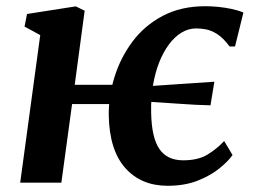

<svg xmlns="http://www.w3.org/2000/svg" viewBox="-20 -588 815 618"><path d="M45 0 109.5 -475 59 -502.5 67 -543 224 -567.5 252.5 -553.5 220.5 -315H381L372.5 -253H212L177.5 0ZM519.5 10Q434 10 383 -47.5Q332 -105 330 -217.5Q329.5 -278.5 348.5 -340Q367.5 -401.5 406 -453.5Q444.5 -505.5 503.5 -536.8Q562.5 -568 641 -568Q661 -568 683.2 -565.8Q705.5 -563.5 726.5 -559Q747.5 -554.5 763.5 -547.5L736.5 -438.5H719Q698 -466.5 678.8 -478.5Q659.5 -490.5 642.8 -493.5Q626 -496.5 611.5 -496.5Q586.5 -496.5 564.2 -483Q542 -469.5 523.8 -445Q505.5 -420.5 492.2 -386.8Q479 -353 472.2 -312Q465.5 -271 466.5 -225.5Q468 -145 493 -108.5Q518 -72 569.5 -72Q617.5 -72 647.5 -90.2Q677.5 -108.5 701.5 -134L728.5 -89Q715.5 -70 687.2 -46.8Q659 -23.5 617 -6.8Q575 10 519.5 10ZM657.5 -249Q611 -250 560 -253.8Q509 -257.5 444.5 -261.5L449.5 -310Q489 -313 525.2 -315.2Q561.5 -317.5 597 -320Q632.5 -322.5 670 -325Z"/></svg>

Font: Merriweather
Style: Bold Italic
Weight: 700
Italic angle: -7.8°
Version: Version 2.101